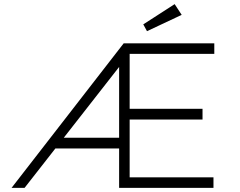

<svg xmlns="http://www.w3.org/2000/svg" viewBox="-20 -910 1162 930"><path d="M36 0 579 -700H1018V-649H608V-383H961V-331H608V-51H1014V0H557V-191H233L272 -243H557V-628L583 -619L99 0ZM692 -759 674 -792 826 -890 860 -838Z"/></svg>

Font: Lexend Exa ExtraLight
Style: Regular
Weight: 250
Designer: Bonnie Shaver-Troup, Thomas Jockin
Foundry: Lexend
Version: Version 1.007